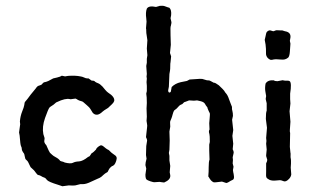

<svg xmlns="http://www.w3.org/2000/svg" viewBox="-20 -628 1083 664"><path d="M260.7 -363.3Q264.6 -362.8 271 -359.9Q277.3 -356.9 281.2 -356.9H286.1Q288.1 -356 291 -353.5Q293.9 -351.1 295.4 -350.1Q296.9 -349.1 299.3 -349.1Q301.8 -349.1 304.2 -348.6Q306.6 -348.1 309.1 -345.2Q312 -342.8 318.8 -340.3Q325.7 -337.9 334.5 -328.6Q342.8 -318.8 343.8 -317.4Q350.1 -310.1 354 -307.6Q377.4 -293 375 -278.8Q373 -272.9 367.2 -267.6Q361.3 -262.7 357.9 -258.8Q355 -254.9 347.7 -251Q340.8 -247.1 335 -242.2Q314.9 -222.7 300.8 -237.8L292 -252Q290 -255.9 280.3 -264.2Q271.5 -271.5 268.6 -274.4Q265.6 -277.3 260.7 -278.3Q255.9 -279.3 250 -282.2Q244.1 -286.1 241.2 -287.1L227.1 -285.2Q226.1 -284.2 222.2 -285.2Q206.1 -289.1 176.8 -274.9Q174.8 -274.9 170.4 -270.5Q166 -266.1 160.2 -262.7Q154.3 -259.3 150.9 -255.9Q146.5 -250 135.7 -219.7Q125 -189.5 129.9 -164.1L133.8 -151.9Q134.8 -149.9 133.3 -142.1Q131.8 -134.3 140.1 -126Q149.9 -103 152.8 -99.6Q156.2 -96.7 160.2 -92.8Q164.1 -88.9 172.4 -84.5Q183.6 -78.6 188 -71.8Q191.9 -69.8 195.3 -69.3Q198.7 -68.8 204.1 -65.9Q224.1 -61 231.9 -64.9Q240.2 -69.3 253.4 -69.8Q266.6 -70.8 284.2 -85L290 -87.9Q291 -89.8 293 -92.3Q294.9 -94.7 295.9 -96.7Q296.9 -98.6 299.8 -99.6Q302.7 -101.1 312 -110.8Q312 -113.3 316.9 -118.2Q322.3 -123 327.1 -125Q332 -127 339.8 -120.1Q347.7 -113.3 351.6 -111.3Q356 -109.4 357.4 -107.9Q358.9 -106.9 361.8 -103.5Q364.7 -100.1 372.6 -94.7Q380.9 -89.8 382.8 -85Q384.8 -80.1 381.8 -71.3Q378.9 -62.5 375.5 -58.6Q372.1 -55.2 369.6 -54.2Q367.2 -53.7 365.2 -51.8Q363.3 -49.8 361.3 -48.3Q359.4 -46.9 356.4 -41.5Q354 -36.1 352.1 -33.2Q342.8 -28.3 336.9 -22.5Q331.1 -16.6 328.1 -15.1Q325.2 -12.7 317.4 -9.8Q309.6 -6.8 295.9 0Q278.3 8.8 267.1 8.8H257.8L240.2 13.2Q234.4 14.2 217.8 13.2L195.8 16.1L181.2 11.2Q147.9 1 142.6 -5.4Q137.7 -11.7 135.7 -12.7Q133.8 -13.7 131.3 -14.6Q128.4 -15.1 123 -18.6Q117.7 -22 113.3 -22.5Q108.9 -22.9 103.5 -31.2Q98.1 -39.6 85.9 -49.8Q84 -52.7 82.5 -56.6Q81.1 -60.5 78.1 -65.9Q75.2 -71.8 72.3 -73.7Q69.3 -76.2 67.9 -78.1Q66.9 -80.1 65.9 -85.9Q64.9 -91.8 64 -94.7Q63 -97.7 61 -99.6Q59.1 -102.1 57.1 -106Q55.2 -110.4 55.2 -114.3Q55.2 -118.2 52.7 -122.6Q50.3 -127 47.9 -159.2L45.9 -169.9L49.8 -198.2L48.8 -208Q50.3 -226.6 56.6 -242.2Q63 -257.8 64 -265.1Q64.9 -272.5 65.9 -274.9L75.2 -286.1Q88.4 -304.2 93.8 -310.1Q99.1 -315.9 103 -321.3Q106.9 -327.1 109.4 -329.1Q111.8 -331.1 113.8 -331.5Q116.2 -332 118.2 -333Q120.1 -334 122.1 -334.5Q124 -335 127.4 -339.4Q130.9 -343.8 136.2 -344.2Q145 -345.7 164.1 -356.9Q165 -356.9 177.2 -359.9Q189.5 -362.8 193.8 -366.2Q195.3 -366.2 205.1 -363.8Q214.8 -366.2 228.5 -366.2Q242.2 -366.2 249.5 -365.2Q256.8 -364.3 260.7 -363.3Z M565.9 -372.1 564 -328.1 561.5 -315.4Q561.5 -313 562.5 -310.1Q566.4 -305.2 570.8 -311Q571.8 -314 572.3 -319.3Q572.8 -324.7 573.7 -327.1Q585.9 -339.4 605 -343.8Q624.5 -348.1 626.5 -348.1L635.7 -353Q642.6 -353 658.2 -354.5Q673.8 -356 679.7 -355L692.9 -351.1Q694.8 -350.1 699.2 -350.1Q703.6 -350.1 705.6 -349.1Q707.5 -348.1 710.4 -346.7Q713.4 -345.2 715.8 -343.8Q717.8 -341.8 721.2 -341.8Q724.6 -341.8 736.8 -333Q753.9 -316.9 755.4 -314Q757.8 -309.1 763.2 -303.2Q768.6 -296.9 776.9 -272L781.7 -259.8Q782.7 -258.8 782.2 -254.9Q781.7 -251 783.7 -244.1Q785.6 -237.3 785.6 -227.1L782.7 -213.9L786.6 -178.2L783.7 -158.2L786.6 -130.9L784.7 -111.8Q789.6 -102.5 787.6 -97.2L784.7 -84L785.6 -74.7L784.7 -63L787.6 -51.3L785.6 -40Q785.6 -38.1 786.6 -32.7Q788.1 -27.3 789.1 -18.1Q790 -8.8 785.2 -6.3Q780.3 -3.9 777.3 -2.4Q774.9 -1 771 1.5Q767.1 3.9 762.7 4.9L747.6 0Q744.1 0 730.5 2Q716.8 3.9 714.8 0Q709 -2.9 701.7 -16.1Q699.7 -16.1 700.7 -23.4Q701.7 -30.8 701.7 -49.8Q701.7 -68.8 704.6 -76.2L703.6 -106.9V-127.9L705.6 -137.2Q705.6 -160.2 704.1 -164.6Q700.7 -174.3 704.6 -180.2L703.6 -202.1Q703.6 -205.1 705.1 -219.7Q706.5 -234.4 705.6 -236.3Q704.6 -238.3 701.7 -244.1Q698.7 -250 698.2 -252.4Q697.8 -254.9 697.3 -256.3Q696.8 -257.8 694.8 -259.8Q692.4 -262.2 689 -268.6Q685.5 -274.9 674.8 -277.8Q663.6 -280.8 661.6 -280.8L650.9 -279.8L633.8 -280.8Q632.8 -280.8 628.9 -278.8Q625 -276.9 621.1 -275.9Q617.2 -274.9 616.2 -273.9Q614.7 -272.9 612.8 -270.5Q610.8 -268.1 609.4 -267.6Q601.6 -265.1 596.7 -258.8Q591.8 -252.4 582.5 -246.1Q579.6 -242.2 577.1 -232.4Q574.7 -222.7 572.3 -217.3Q569.8 -211.9 568.8 -209Q567.9 -206.1 568.4 -199.2Q568.8 -192.4 568.8 -189.9L565.9 -172.9Q565.9 -169.9 566.9 -142.1L565.9 -109.9L564 -99.1L565.9 -88.9Q565.9 -81.1 565.9 -73.2L568.8 -54.2L566.9 -32.2Q566.9 -30.3 568.4 -24.4Q572.3 -7.8 549.8 2Q548.8 3.9 541 2.4Q533.2 1 531.7 1L516.6 2Q510.7 2.9 500 -1Q489.3 -4.9 488.8 -5.9Q482.9 -7.8 482.9 -23.9L485.8 -44.9L482.9 -57.1Q482.9 -65.4 486.8 -79.1L484.9 -91.8L485.8 -123L488.8 -142.1Q488.8 -146 484.9 -153.8L488.8 -189Q489.7 -193.4 488.3 -200.2Q486.8 -207 486.8 -210L487.8 -224.1L486.8 -252.9L487.8 -272Q487.8 -294.4 485.8 -304.2L487.8 -313V-331.1L486.8 -344.2L487.8 -356L486.8 -363.3L487.8 -372.1L485.8 -399.9L487.8 -411.1V-424.8L489.7 -437L487.8 -460L489.7 -488.8L486.8 -508.8Q485.8 -512.7 485.8 -520.5Q485.8 -528.3 484.9 -529.8L486.8 -553.2Q486.8 -557.1 485.8 -564.5Q482.9 -585 487.8 -598.1Q494.6 -609.4 519.5 -604L529.8 -606.9Q531.2 -607.9 536.1 -607.9H543Q546.9 -607.9 551.3 -606Q555.7 -604 559.6 -603Q563.5 -602.1 565.9 -601.1Q573.7 -593.3 571.8 -575.2L569.8 -564.9L572.8 -551.8V-548.3L570.8 -538.1Q568.8 -537.1 569.8 -505.4Q570.8 -473.6 570.8 -473.1L567.9 -444.8L571.8 -433.1L569.8 -413.1Q568.8 -410.2 568.8 -399.4Q568.8 -388.7 567.9 -383.8Z M965.3 -349.1H973.6Q979.5 -349.1 981.9 -347.2Q989.3 -341.3 983.4 -304.2V-285.2L984.4 -270L981.4 -243.2L984.4 -207L982.4 -178.2V-172.9L983.4 -168L982.4 -120.1L984.4 -100.1Q985.4 -97.7 984.9 -90.8Q984.4 -84 985.4 -80.6Q986.3 -77.1 986.3 -71.3V-62L985.4 -48.3L987.3 -24.9Q986.3 -16.6 980 -9.8Q968.8 2.4 960.4 -1.5Q952.1 -4.9 948.2 -4.9L936.5 -3.9Q920.4 -2 911.6 -6.3Q902.8 -10.7 901.4 -14.6Q899.4 -18.6 900.4 -35.2V-63Q904.3 -70.8 904.3 -75.2L901.4 -85Q900.4 -86.9 900.4 -90.8L902.3 -110.8L900.4 -130.9L901.4 -140.6L900.4 -150.9L903.3 -186L899.4 -216.8Q899.4 -239.3 902.3 -245.1V-271L899.4 -283.2Q898.4 -285.2 899.4 -289.6Q900.4 -293.9 900.4 -295.9Q900.4 -297.9 897.9 -310.5Q895.5 -323.2 898.4 -338.9Q906.2 -352.1 927.2 -350.1Q930.2 -347.2 939.5 -347.2L955.1 -350.1Q956.1 -351.1 959.5 -350.1Q962.4 -349.1 965.3 -349.1ZM939 -523.4Q942.4 -522.9 949.2 -522.9H956.1L965.3 -520Q986.8 -516.6 984.4 -498L982.4 -486.8L984.4 -477.1Q984.4 -476.6 983.9 -469.7Q983.4 -462.9 982.4 -448.7Q981.4 -434.6 977.1 -429.2Q972.2 -424.8 965.8 -422.9Q959.5 -420.9 945.8 -422.4Q932.1 -423.8 926.8 -422.4Q921.4 -420.9 917.5 -420.9Q913.6 -420.9 907.7 -425.8Q898.9 -433.6 899.9 -445.8Q900.4 -458 898.4 -474.1L895.5 -490.2L898.4 -502.9Q900.4 -514.2 902.3 -517.1Q909.7 -524.9 916.5 -522.5Q923.3 -520 925.3 -520Q927.2 -520 931.2 -522Q935.1 -523.9 939 -523.4Z"/></svg>

Font: AntiqueNobleRegular
Style: Regular
Weight: 400
Version: Version 0.1